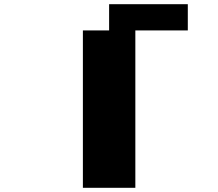

<svg xmlns="http://www.w3.org/2000/svg" viewBox="-20 -1020 1040 915"><path d="M375 -125V-875H500V-1000H875V-875H625V-125Z"/></svg>

Font: Press Start 2P
Style: Regular
Weight: 400
Designer: CodeMan38
Foundry: CodeMan38
Version: Version 3.000